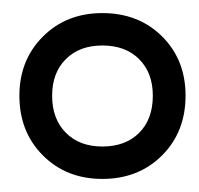

<svg xmlns="http://www.w3.org/2000/svg" viewBox="-20 -439 305 295"><path d="M9.8 -292Q9.8 -346.7 45.9 -382.8Q82 -418.9 137.2 -418.9Q192.9 -418.9 229 -383.1Q265.1 -347.2 265.1 -292Q265.1 -236.3 229 -200.2Q192.9 -164.1 137.2 -164.1Q82 -164.1 45.9 -200.2Q9.8 -236.3 9.8 -292ZM60.1 -292Q60.1 -256.3 81.1 -235.1Q102.1 -213.9 137.2 -213.9Q172.9 -213.9 193.8 -234.9Q214.8 -255.9 214.8 -292Q214.8 -327.1 193.8 -348.1Q172.9 -369.1 137.2 -369.1Q102.1 -369.1 81.1 -348.1Q60.1 -327.1 60.1 -292Z"/></svg>

Font: Trueno Black Outline
Style: Regular
Weight: 900
Width: 6
Designer: Julieta Ulanovsky
Foundry: Julieta Ulanovsky
Version: Version 3.001b | FøM Fix